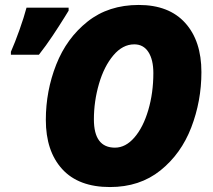

<svg xmlns="http://www.w3.org/2000/svg" viewBox="-20 -745 858 775"><path d="M165 -261Q165 -378 207 -484.5Q249 -591 333.5 -658Q418 -725 540 -725Q662 -725 727.5 -652.5Q793 -580 793 -454Q793 -337 752 -230.5Q711 -124 627.5 -57Q544 10 424 10Q297 10 231 -62.5Q165 -135 165 -261ZM599 -450Q599 -504 579 -535Q559 -566 522 -566Q475 -566 437.5 -521.5Q400 -477 379.5 -406.5Q359 -336 359 -263Q359 -149 444 -149Q487 -149 522.5 -190Q558 -231 578.5 -300.5Q599 -370 599 -450ZM24 -536Q40 -572 58.5 -624Q77 -676 87 -714H257V-702L241 -676Q218 -639 192 -600Q166 -561 137 -524H24Z"/></svg>

Font: Noto Sans Display Black
Style: Italic
Weight: 900
Italic angle: -12°
Designer: Monotype Design team
Foundry: Monotype Imaging Inc.
Version: Version 1.000